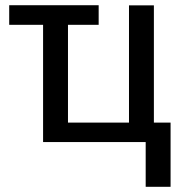

<svg xmlns="http://www.w3.org/2000/svg" viewBox="-20 -549 737 742"><path d="M146.5 -453.1H15.6V-528.8H361.3V-453.1H242.7V-75.2H478.5V-528.3H574.7V-75.2H639.2V172.9H543V0H146.5Z"/></svg>

Font: GeogebraSans
Style: Regular
Weight: 400
Designer: Google
Version: Version 1.100140; 2013